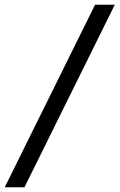

<svg xmlns="http://www.w3.org/2000/svg" viewBox="-44 -745 503 808"><path d="M356 -725H439L59 43H-24Z"/></svg>

Font: Sarabun
Style: Regular
Weight: 400
Designer: Suppakit Chalermlarp | Katatrad Co.,Ltd.
Foundry: Cadson Demak Co.,Ltd.
Version: Version 1.000; ttfautohint (v1.6)